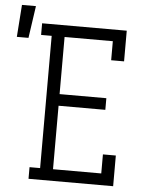

<svg xmlns="http://www.w3.org/2000/svg" viewBox="-140 -859 696 904"><g transform="rotate(5 208.0 -406.5)"><path d="M29 0V-55H79V-680H29V-735H429V-590H368V-680H140V-410H361V-355H140V-55H368V-145H429V0ZM-84 -661 -73 -813H-7L-29 -661Z"/></g></svg>

Font: Iosevka Curly Slab Light
Style: Regular
Weight: 300
Monospace: yes
Designer: Belleve Invis
Foundry: Belleve Invis
Version: Version 22.1.2; ttfautohint (v1.8.4)